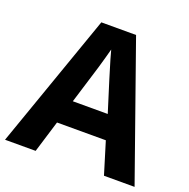

<svg xmlns="http://www.w3.org/2000/svg" viewBox="-127 -839 945 961"><g transform="rotate(20 345.0 -358.5)"><path d="M527 0 475 -170H215L163 0H0L252 -717H437L690 0ZM387 -463Q382 -480 374 -506Q366 -532 358 -559Q350 -586 345 -606Q340 -586 331.5 -556.5Q323 -527 315.5 -500.5Q308 -474 304 -463L253 -297H439Z"/></g></svg>

Font: Noto Sans Thaana
Style: Bold
Weight: 700
Designer: David Williams
Foundry: Google Inc.
Version: Version 3.001; ttfautohint (v1.8.4.7-5d5b)